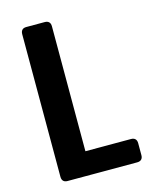

<svg xmlns="http://www.w3.org/2000/svg" viewBox="-107 -772 672 843"><g transform="rotate(-15 228.5 -350.0)"><path d="M178 -700H94C78 -700 69 -691 69 -674V-26C69 -9 78 0 94 0H411C428 0 437 -9 437 -26V-80C437 -97 428 -106 411 -106H204V-674C204 -691 195 -700 178 -700Z"/></g></svg>

Font: Arvore Sans SemiBold
Style: Regular
Weight: 600
Designer: Jonny Pinhorn (Latin) Dan Schunck (customization for Arvore)
Version: Version 1.000;Glyphs 3.3 (3305)